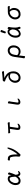

<svg xmlns="http://www.w3.org/2000/svg" viewBox="3248 -4058 1005 7540"><g transform="rotate(-90 3750.0 -287.5)"><path d="M603 -446Q631 -413 642 -342Q658 -399 666 -453Q670 -476 691 -476Q708 -476 728 -460.5Q748 -445 748 -427Q748 -425 747 -423V-422Q731 -364 706 -296Q681 -228 655 -172Q661 -120 670.5 -97Q680 -74 690 -67.5Q700 -61 709 -59Q711 -59 713.5 -58.5Q716 -58 721.5 -58Q727 -58 738 -61Q748 -63 755 -70Q775 -85 788 -85Q797 -85 800.5 -80Q804 -75 804 -68Q804 -56 789 -37Q774 -18 749.5 -4Q725 10 694 10Q658 10 634 -13Q613 -32 600 -79Q565 -34 519 -8Q473 18 422 18Q371 18 333 -2Q295 -22 273.5 -67Q252 -112 252 -185Q252 -230 269.5 -282Q287 -334 319.5 -380.5Q352 -427 397.5 -456.5Q443 -486 499 -486Q570 -486 603 -446ZM557 -372Q542 -411 499 -411Q465 -411 434.5 -389.5Q404 -368 381 -333.5Q358 -299 345 -259.5Q332 -220 332 -184Q332 -114 356.5 -85.5Q381 -57 421 -57Q466 -57 507 -87.5Q548 -118 583 -186L579 -237Q574 -330 557 -372Z M1238 -400H1237Q1226 -400 1221 -412Q1217 -422 1217 -436Q1217 -450 1225.5 -467.5Q1234 -485 1253 -485Q1297 -485 1334 -476Q1371 -467 1399 -434.5Q1427 -402 1441.5 -335Q1456 -268 1456 -153V-116Q1456 -106 1455 -96Q1486 -130 1520 -173.5Q1554 -217 1592.5 -286Q1631 -355 1669 -455Q1687 -500 1709 -500Q1728 -500 1728 -471Q1728 -463 1718 -421.5Q1708 -380 1682.5 -317Q1657 -254 1611.5 -179.5Q1566 -105 1494 -30Q1475 -9 1466 2Q1456 15 1439 15Q1428 15 1406.5 8Q1385 1 1377.5 -11.5Q1370 -24 1370 -42Q1370 -55 1372 -75Q1377 -125 1377 -172.5Q1377 -220 1369.5 -272.5Q1362 -325 1351 -356Q1341 -384 1323.5 -393Q1306 -402 1278 -402Q1260 -402 1238 -400Z M2722 -431Q2722 -407 2704 -407L2639 -408H2619Q2617 -408 2543 -403L2505 -139Q2501 -112 2501 -94.5Q2501 -77 2507 -72Q2513 -67 2529 -65H2540Q2558 -65 2580 -70Q2601 -74 2618 -87.5Q2635 -101 2647 -101Q2663 -101 2663 -83Q2663 -65 2642 -42.5Q2621 -20 2588 -4.5Q2555 11 2521 11Q2468 11 2443 -12.5Q2418 -36 2418 -91Q2418 -113 2422 -145L2460 -400L2405 -398Q2388 -397 2361 -393Q2334 -389 2322 -388H2321Q2304 -388 2293.5 -407.5Q2283 -427 2283 -444Q2283 -467 2302 -467Q2311 -467 2334 -466Q2376 -464 2388 -465L2601 -477Q2622 -479 2646.5 -482.5Q2671 -486 2684 -487H2686Q2703 -487 2712.5 -467Q2722 -447 2722 -431Z M3461 -466Q3464 -479 3481 -479Q3493 -479 3507.5 -474Q3522 -469 3533.5 -460Q3545 -451 3545 -439V-436L3528 -350Q3495 -121 3494.5 -113.5Q3494 -106 3494 -98Q3494 -72 3504 -69Q3518 -64 3532.5 -64Q3547 -64 3568 -69.5Q3589 -75 3606 -88Q3623 -101 3633.5 -101Q3644 -101 3647.5 -96Q3651 -91 3651 -84Q3651 -65 3629.5 -42.5Q3608 -20 3575.5 -4.5Q3543 11 3509 11Q3455 11 3430 -23Q3411 -49 3411 -96Q3411 -120 3415 -146L3447 -362Q3457 -415 3461 -465Z M4369 -682Q4393 -684 4396.5 -684Q4400 -684 4412.5 -683.5Q4425 -683 4442 -685L4601 -700Q4631 -703 4684 -712H4685H4687Q4703 -712 4714.5 -691Q4726 -670 4726 -654Q4726 -633 4709 -633Q4669 -633 4606 -628L4454 -618Q4475 -609 4504 -595Q4550 -572 4591 -540Q4663 -482 4691 -411.5Q4719 -341 4719 -259Q4719 -177 4685 -114.5Q4651 -52 4595 -17Q4539 18 4472 18Q4375 18 4322 -41.5Q4269 -101 4269 -195Q4269 -245 4288.5 -292Q4308 -339 4342.5 -377Q4377 -415 4426 -437.5Q4475 -460 4533 -460Q4557 -460 4579 -453Q4563 -469 4536 -490Q4510 -511 4472.5 -533Q4435 -555 4400.5 -569Q4366 -583 4341 -589Q4318 -593 4318 -618.5Q4318 -644 4336 -662.5Q4354 -681 4369 -682ZM4640 -281Q4640 -342 4628 -381Q4623 -379 4619 -379Q4610 -379 4604 -382Q4565 -400 4531 -400Q4473 -400 4433 -369.5Q4393 -339 4371.5 -293Q4350 -247 4350 -200Q4350 -135 4380.5 -97Q4411 -59 4474 -59Q4515 -59 4552 -81.5Q4589 -104 4614 -150Q4639 -196 4640 -263Z M5739 -259Q5739 -182 5709.5 -119Q5680 -56 5626.5 -19Q5573 18 5502 18Q5439 18 5399 -2Q5366 -19 5344 -48Q5318 149 5316 178V179Q5314 195 5292 195Q5275 195 5253 184Q5231 173 5231 155V152V151Q5239 118 5246 64L5287 -229Q5300 -322 5338.5 -378.5Q5377 -435 5430 -460.5Q5483 -486 5542 -486Q5601 -486 5646 -455.5Q5691 -425 5715 -373.5Q5739 -322 5739 -259ZM5658 -249Q5658 -327 5624 -368Q5590 -409 5541 -409Q5475 -409 5429 -362Q5383 -315 5369 -218L5354 -113Q5363 -110 5373 -100Q5399 -74 5428 -65Q5457 -56 5501 -56Q5545 -56 5580.5 -80Q5616 -104 5637 -148Q5658 -192 5658 -249Z M6260 -754Q6264 -770 6285 -770Q6306 -770 6324.5 -759Q6343 -748 6343 -732Q6343 -728 6341 -725L6280 -574Q6275 -561 6258.5 -561Q6242 -561 6225.5 -570Q6209 -579 6209 -590Q6209 -597 6211 -600ZM6198 24Q6196 24 6195 24Q6124 24 6082.5 -28Q6041 -80 6041 -175Q6041 -304 6113 -398Q6185 -492 6273 -492Q6344 -492 6381 -441Q6381 -454 6382 -466Q6383 -490 6404 -490Q6422 -490 6441.5 -475Q6461 -460 6463 -442Q6458 -419 6450 -376Q6445 -346 6442 -306Q6437 -225 6437 -193Q6437 -93 6468 -37Q6469 -36 6471 -30V-29Q6471 -17 6457 1Q6443 19 6422.5 19Q6402 19 6390 -6Q6379 -28 6373 -59Q6370 -76 6368 -89Q6341 -40 6298 -11Q6220 24 6198 24ZM6273 -422Q6223 -422 6172 -354Q6121 -286 6121 -180Q6121 -48 6194 -48Q6234 -48 6270 -77Q6361 -150 6366 -296Q6366 -304 6367 -310Q6356 -345 6341 -373Q6314 -422 6273 -422Z M7270 -406Q7204 -408 7144 -408H7131Q7161 -385 7182 -348Q7209 -302 7209 -243Q7209 -170 7180.5 -111Q7152 -52 7096 -17Q7040 18 6958 18Q6897 18 6851.5 -10Q6806 -38 6781.5 -86.5Q6757 -135 6757 -194Q6757 -245 6778.5 -296.5Q6800 -348 6839.5 -389.5Q6879 -431 6934.5 -456.5Q6990 -482 7058 -482H7140Q7194 -482 7245 -485H7246Q7264 -485 7275.5 -464Q7287 -443 7287 -426Q7287 -417 7282.5 -411.5Q7278 -406 7270 -406ZM7062 -408H7054Q7005 -408 6965.5 -389Q6926 -370 6897 -339Q6868 -308 6852.5 -270.5Q6837 -233 6837 -194Q6837 -131 6869.5 -94Q6902 -57 6958 -57Q7014 -57 7052 -81Q7090 -105 7109.5 -146Q7129 -187 7129 -235.5Q7129 -284 7117 -321Q7105 -358 7074 -387Q7064 -397 7062 -408Z"/></g></svg>

Font: Moon Stars Kai HW
Style: Bold
Weight: 700
Designer: GuiWonder
Version: Version 1.101